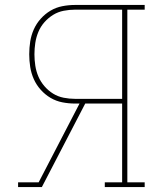

<svg xmlns="http://www.w3.org/2000/svg" viewBox="-20 -755 640 775"><path d="M53 0V-19H136L301 -337H283Q257 -337 231.5 -342Q206 -347 184 -360Q162 -373 144.5 -392.5Q127 -412 116.5 -435.5Q106 -459 102 -484.5Q98 -510 98 -536Q98 -562 102 -587.5Q106 -613 116.5 -636.5Q127 -660 144.5 -679.5Q162 -699 184 -712Q206 -725 231.5 -730Q257 -735 283 -735H564V-716H494V-19H564V0H403V-19H473V-337H324L149 0ZM283 -356H473V-716H283Q260 -716 237 -711.5Q214 -707 194.5 -695Q175 -683 159.5 -665.5Q144 -648 135 -626.5Q126 -605 122.5 -582Q119 -559 119 -536Q119 -513 122.5 -490Q126 -467 135 -446Q144 -425 159.5 -407Q175 -389 194.5 -377Q214 -365 237 -360.5Q260 -356 283 -356Z"/></svg>

Font: Iosevka Slab Thin Extended
Style: Regular
Weight: 100
Width: 7
Monospace: yes
Designer: Belleve Invis
Foundry: Belleve Invis
Version: Version 11.1.1; ttfautohint (v1.8.3)